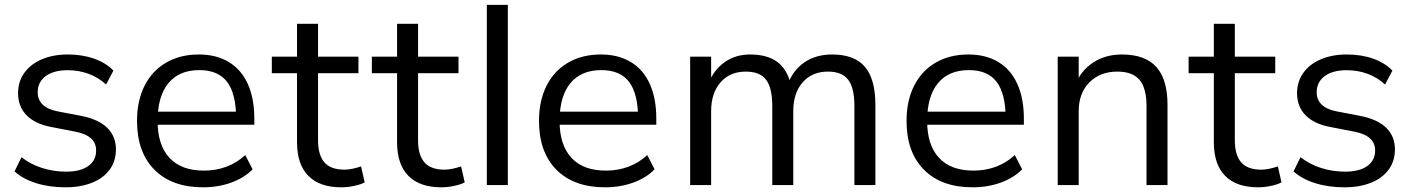

<svg xmlns="http://www.w3.org/2000/svg" viewBox="-20 -777 5917 806"><path d="M41 -57.6 70.3 -117.1Q108.3 -87.2 156.7 -71.8Q205.2 -56.4 257.8 -56.4Q317.3 -56.4 350.4 -79.9Q383.5 -103.4 383.5 -145.4Q383.5 -176.4 362.1 -196Q340.6 -215.6 295.9 -224.4L195.2 -243.9Q127 -256.8 91.4 -293.3Q55.8 -329.7 55.8 -386Q55.8 -434.1 82 -471Q108.3 -507.9 155.8 -528.1Q203.2 -548.3 264.8 -548.3Q326 -548.3 375.9 -530.5Q425.7 -512.6 456.1 -480.6L425.3 -422.2Q392.8 -452 351.7 -467.2Q310.7 -482.3 264 -482.3Q205.2 -482.3 171.7 -457.3Q138.2 -432.3 138.2 -389.5Q138.2 -358.6 158.8 -338.3Q179.4 -317.9 220.9 -309.7L320.9 -290.5Q393.2 -276.4 429.9 -240.7Q466.7 -205.1 466.7 -149.2Q466.7 -101.2 440.7 -65.4Q414.7 -29.5 366.6 -10.1Q318.6 9.3 255.1 9.3Q186.9 9.3 131.3 -8.3Q75.7 -25.9 41 -57.6Z M555.2 -269.5Q555.2 -354.2 587 -417.3Q618.9 -480.3 677.7 -514.3Q736.6 -548.3 815.2 -548.3Q887.8 -548.3 940.4 -516.7Q992.9 -485.1 1020.3 -424.5Q1047.6 -363.9 1047.6 -279.3V-253.4H622.9V-308.1H989.5L971.2 -281.1Q970.8 -384.3 933.2 -433.5Q895.6 -482.7 816.8 -482.7Q732.1 -482.7 686.8 -427.7Q641.6 -372.7 641.6 -268.9Q641.6 -168 691.5 -114.4Q741.3 -60.8 835.7 -60.8Q886.8 -60.8 930.9 -77.3Q975 -93.9 1009.5 -126.1L1040.4 -66.3Q1006.2 -30.8 951.4 -10.7Q896.5 9.3 832.3 9.3Q701.8 9.3 628.5 -64.3Q555.2 -137.9 555.2 -269.5Z M1226.9 -179.3V-469.7H1121.1V-539.1H1226.9V-677.1H1315.1V-539.1H1484.7V-469.7H1315.1V-188Q1315.1 -126.2 1341.8 -95.5Q1368.5 -64.8 1425.9 -64.8Q1455.4 -64.8 1495.7 -78.4L1511 -11.4Q1495.6 -2.9 1467.6 3.2Q1439.6 9.3 1412.8 9.3Q1321.7 9.3 1274.3 -39Q1226.9 -87.3 1226.9 -179.3Z M1646.9 -179.3V-469.7H1541V-539.1H1646.9V-677.1H1735V-539.1H1904.7V-469.7H1735V-188Q1735 -126.2 1761.7 -95.5Q1788.5 -64.8 1845.8 -64.8Q1875.4 -64.8 1915.6 -78.4L1930.9 -11.4Q1915.5 -2.9 1887.5 3.2Q1859.5 9.3 1832.8 9.3Q1741.6 9.3 1694.2 -39Q1646.9 -87.3 1646.9 -179.3Z M2023.7 -756.6H2111.8V0H2023.7Z M2242.7 -269.5Q2242.7 -354.2 2274.5 -417.3Q2306.4 -480.3 2365.2 -514.3Q2424.1 -548.3 2502.7 -548.3Q2575.3 -548.3 2627.9 -516.7Q2680.4 -485.1 2707.8 -424.5Q2735.1 -363.9 2735.1 -279.3V-253.4H2310.4V-308.1H2677L2658.7 -281.1Q2658.3 -384.3 2620.7 -433.5Q2583.1 -482.7 2504.3 -482.7Q2419.6 -482.7 2374.3 -427.7Q2329.1 -372.7 2329.1 -268.9Q2329.1 -168 2379 -114.4Q2428.8 -60.8 2523.2 -60.8Q2574.3 -60.8 2618.4 -77.3Q2662.5 -93.9 2697 -126.1L2727.9 -66.3Q2693.7 -30.8 2638.9 -10.7Q2584 9.3 2519.8 9.3Q2389.3 9.3 2316 -64.3Q2242.7 -137.9 2242.7 -269.5Z M2877.2 -539.1H2965.3V-424H2952.6Q2975.6 -483 3021.5 -515.7Q3067.5 -548.3 3128.5 -548.3Q3200.8 -548.3 3242.8 -517.2Q3284.8 -486 3300.3 -420.8H3286.1Q3308.2 -482.1 3356.8 -515.2Q3405.3 -548.3 3473.3 -548.3Q3566.4 -548.3 3610.6 -496.9Q3654.8 -445.4 3654.8 -337V0H3566.7V-332.4Q3566.7 -408.4 3540.5 -442.4Q3514.4 -476.4 3455.7 -476.4Q3388.9 -476.4 3349.5 -431.4Q3310.1 -386.4 3310.1 -310.3V0H3221.9V-332.4Q3221.9 -408.4 3195.8 -442.4Q3169.7 -476.4 3111 -476.4Q3044.2 -476.4 3004.8 -431.4Q2965.3 -386.4 2965.3 -310.3V0H2877.2Z M3785.6 -269.5Q3785.6 -354.2 3817.5 -417.3Q3849.4 -480.3 3908.2 -514.3Q3967 -548.3 4045.7 -548.3Q4118.3 -548.3 4170.8 -516.7Q4223.4 -485.1 4250.7 -424.5Q4278.1 -363.9 4278.1 -279.3V-253.4H3853.4V-308.1H4220L4201.7 -281.1Q4201.3 -384.3 4163.7 -433.5Q4126.1 -482.7 4047.2 -482.7Q3962.5 -482.7 3917.3 -427.7Q3872.1 -372.7 3872.1 -268.9Q3872.1 -168 3921.9 -114.4Q3971.8 -60.8 4066.2 -60.8Q4117.3 -60.8 4161.4 -77.3Q4205.4 -93.9 4240 -126.1L4270.9 -66.3Q4236.7 -30.8 4181.8 -10.7Q4127 9.3 4062.7 9.3Q3932.3 9.3 3858.9 -64.3Q3785.6 -137.9 3785.6 -269.5Z M4420.2 -539.1H4508.3V-424H4495.4Q4518.9 -482.3 4570.1 -515.3Q4621.3 -548.3 4689.8 -548.3Q4786.7 -548.3 4833.9 -496.2Q4881.1 -444 4881.1 -336.7V0H4793V-331.7Q4793 -407 4763.6 -441.7Q4734.3 -476.4 4670.7 -476.4Q4597.5 -476.4 4552.9 -430.9Q4508.3 -385.4 4508.3 -310.7V0H4420.2Z M5075.6 -179.3V-469.7H4969.7V-539.1H5075.6V-677.1H5163.7V-539.1H5333.4V-469.7H5163.7V-188Q5163.7 -126.2 5190.4 -95.5Q5217.2 -64.8 5274.5 -64.8Q5304.1 -64.8 5344.4 -78.4L5359.6 -11.4Q5344.2 -2.9 5316.2 3.2Q5288.2 9.3 5261.5 9.3Q5170.3 9.3 5122.9 -39Q5075.6 -87.3 5075.6 -179.3Z M5410.2 -57.6 5439.5 -117.1Q5477.4 -87.2 5525.9 -71.8Q5574.3 -56.4 5627 -56.4Q5686.4 -56.4 5719.5 -79.9Q5752.7 -103.4 5752.7 -145.4Q5752.7 -176.4 5731.2 -196Q5709.7 -215.6 5665 -224.4L5564.3 -243.9Q5496.1 -256.8 5460.5 -293.3Q5424.9 -329.7 5424.9 -386Q5424.9 -434.1 5451.2 -471Q5477.4 -507.9 5524.9 -528.1Q5572.4 -548.3 5633.9 -548.3Q5695.2 -548.3 5745 -530.5Q5794.8 -512.6 5825.2 -480.6L5794.4 -422.2Q5762 -452 5720.9 -467.2Q5679.8 -482.3 5633.2 -482.3Q5574.3 -482.3 5540.8 -457.3Q5507.3 -432.3 5507.3 -389.5Q5507.3 -358.6 5528 -338.3Q5548.6 -317.9 5590.1 -309.7L5690.1 -290.5Q5762.3 -276.4 5799.1 -240.7Q5835.8 -205.1 5835.8 -149.2Q5835.8 -101.2 5809.8 -65.4Q5783.8 -29.5 5735.8 -10.1Q5687.7 9.3 5624.3 9.3Q5556 9.3 5500.4 -8.3Q5444.8 -25.9 5410.2 -57.6Z"/></svg>

Font: Min Sans VF VF
Style: Regular
Weight: 400
Designer: Jinseong-Kim, NotoSansCJK, Nunito
Foundry: Jinseong-Kim
Version: Version 1.420;Glyphs 3.1.2 (3151)